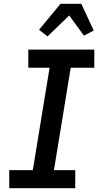

<svg xmlns="http://www.w3.org/2000/svg" viewBox="-20 -998 540 1018"><path d="M29 0V-96H154L243 -639H130V-735H480V-639H355L266 -96H379V0ZM232 -805 187 -840 301 -978H411L477 -836L425 -809L347 -916Z"/></svg>

Font: Iosevka Curly Slab
Style: Bold Italic
Weight: 700
Italic angle: -9°
Monospace: yes
Designer: Belleve Invis
Foundry: Belleve Invis
Version: Version 22.1.2; ttfautohint (v1.8.4)